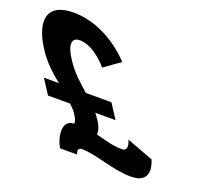

<svg xmlns="http://www.w3.org/2000/svg" viewBox="-459 -1023 1348 1221"><g transform="rotate(20 215.0 -413.0)"><path d="M-195.7 -387 -132.2 -289H17.8C35.8 -272 51.8 -255 64.1 -236C79 -213 86.4 -197 85.7 -178C-4.3 -178 20 -54 55 0H170C170 0 148.2 -43 189.2 -43C283.2 -43 413.7 15 537.7 15C697.7 15 624.9 -133 624.9 -133L443.8 -201C443.8 -201 480.4 -129 423.4 -129C349.4 -129 261.1 -162 245.1 -162C245.1 -162 251 -196 220.6 -243C209.6 -260 198.9 -275 187.8 -289H324.8L261.3 -387H88.3C34.6 -436 -17.3 -476 -70.4 -558C-119.7 -634 -122.3 -689 -60.3 -689C36.7 -689 130.2 -574 130.2 -574L238.3 -651C238.3 -651 75.3 -841 -158.7 -841C-343.7 -841 -357.5 -714 -256.4 -558C-207.8 -483 -150.2 -431 -93.7 -387Z"/></g></svg>

Font: Hussar
Style: BdOpOblSeven
Weight: 700
Foundry: Cannot Into Space Fonts
Version: Version 2.00